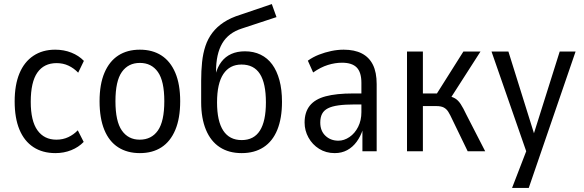

<svg xmlns="http://www.w3.org/2000/svg" viewBox="-20 -743 2867 943"><path d="M252 9Q189 9 144 -20.5Q99 -50 75.5 -106.5Q52 -163 52 -245Q52 -326 75.5 -382.5Q99 -439 144 -469Q189 -499 251 -499Q294 -499 330.5 -484.5Q367 -470 392 -444L364 -386Q343 -408 316.5 -420.5Q290 -433 258 -433Q196 -433 163.5 -386.5Q131 -340 131 -243Q131 -149 164 -103Q197 -57 257 -57Q289 -57 315.5 -69.5Q342 -82 362 -103L391 -46Q366 -20 330 -5.5Q294 9 252 9Z M667 9Q605 9 560.5 -19.5Q516 -48 492.5 -105Q469 -162 469 -246Q469 -329 493 -385.5Q517 -442 561 -470.5Q605 -499 667 -499Q729 -499 773 -470.5Q817 -442 841 -385.5Q865 -329 865 -246Q865 -162 841 -105Q817 -48 773 -19.5Q729 9 667 9ZM666 -57Q724 -57 755.5 -102Q787 -147 787 -246Q787 -345 755.5 -389.5Q724 -434 667 -434Q610 -434 578.5 -389.5Q547 -345 547 -246Q547 -147 578.5 -102Q610 -57 666 -57Z M1167 9Q1104 9 1059.5 -20Q1015 -49 991.5 -105.5Q968 -162 968 -241V-347Q968 -395 972.5 -438Q977 -481 989 -517Q1001 -553 1023 -582Q1045 -611 1079 -633.5Q1113 -656 1162 -671L1315 -723L1338 -659L1168 -603Q1102 -582 1071.5 -530Q1041 -478 1041 -392V-376H1038Q1048 -414 1067.5 -439.5Q1087 -465 1116 -478Q1145 -491 1183 -491Q1226 -491 1260 -474.5Q1294 -458 1317 -426.5Q1340 -395 1352.5 -349Q1365 -303 1365 -243Q1365 -162 1342 -105.5Q1319 -49 1274.5 -20Q1230 9 1167 9ZM1167 -55Q1227 -55 1256.5 -101.5Q1286 -148 1286 -240Q1286 -334 1256.5 -380Q1227 -426 1166 -426Q1108 -426 1077 -379.5Q1046 -333 1046 -240Q1046 -148 1076.5 -101.5Q1107 -55 1167 -55Z M1624 9Q1581 9 1547.5 -12Q1514 -33 1495 -67.5Q1476 -102 1476 -141Q1476 -192 1501.5 -224Q1527 -256 1579.5 -270Q1632 -284 1714 -284H1766V-230H1722Q1675 -230 1642.5 -225.5Q1610 -221 1590.5 -211Q1571 -201 1562 -184Q1553 -167 1553 -141Q1553 -100 1578.5 -76Q1604 -52 1642 -52Q1670 -52 1696.5 -70Q1723 -88 1739 -120Q1755 -152 1755 -192V-336Q1755 -388 1732 -411.5Q1709 -435 1660 -435Q1626 -435 1590.5 -424Q1555 -413 1518 -387L1492 -445Q1517 -463 1546.5 -474.5Q1576 -486 1607 -492.5Q1638 -499 1668 -499Q1721 -499 1757 -480.5Q1793 -462 1811.5 -425Q1830 -388 1830 -330V0H1760V-107H1762Q1751 -73 1731.5 -46.5Q1712 -20 1685 -5.5Q1658 9 1624 9Z M1979 0V-490H2057V-284H2126L2256 -490H2340L2188 -253L2172 -274Q2199 -269 2214.5 -260Q2230 -251 2242.5 -232Q2255 -213 2271 -179L2363 0H2277L2202 -155Q2191 -179 2182 -193.5Q2173 -208 2159.5 -215Q2146 -222 2123 -222H2057V0Z M2495 180 2576 -30V33L2394 -490H2477L2608 -71H2597L2729 -490H2807L2577 180Z"/></svg>

Font: Nunito Sans 10pt Condensed
Style: Regular
Weight: 400
Width: 3
Designer: Vernon Adams
Foundry: Vernon Adams
Version: Version 3.101;gftools[0.9.27]